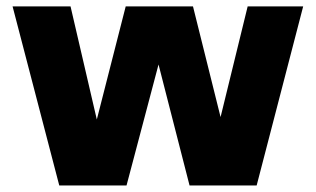

<svg xmlns="http://www.w3.org/2000/svg" viewBox="-20 -568 967 588"><path d="M161.5 0 18.5 -548.5H196L276.5 -202L365 -548.5H571L655.5 -209.5L738.5 -548.5H908.5L766 0H560.5L465.5 -370.5L367.5 0Z"/></svg>

Font: Encode Sans XBd
Style: Regular
Weight: 800
Designer: Multiple Designers
Foundry: Impallari Type
Version: Version 3.002; ttfautohint (v1.8.3) -l 8 -r 50 -G 200 -x 14 